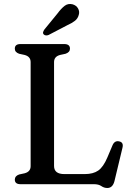

<svg xmlns="http://www.w3.org/2000/svg" viewBox="-20 -920 660 959"><path d="M307.5 -651.5 280 -645.5Q250 -637.5 250 -610V-91Q250 -50.5 301.5 -50.5H403.5Q445 -50.5 470.5 -68Q496 -85.5 516.5 -134L542.5 -195.5Q553 -218.5 574.5 -214Q599 -209.5 591.5 -181L551.5 -14.5Q542.5 19 516 19Q500 19 486.2 9.5Q472.5 0 449.5 0H82.5Q54 0 54 -23Q54 -41 75.5 -48.5L103 -54.5Q133 -62.5 133 -90V-610Q133 -637.5 103 -645.5L75.5 -651.5Q54 -659 54 -677Q54 -700 82.5 -700H300.5Q329.5 -700 329.5 -677Q329.5 -659 307.5 -651.5ZM267 -852.5Q285.5 -877.5 302.8 -890.8Q320 -904 342.5 -898.5Q361.5 -893 370 -877.5Q378.5 -862 373.5 -846Q369 -828 354.8 -816.5Q340.5 -805 317 -794.5L223 -745.5Q216.5 -742.5 209.2 -743.2Q202 -744 198 -748.5Q193.5 -754 195.5 -760.2Q197.5 -766.5 202 -773Z"/></svg>

Font: Fraunces 9pt S050
Style: Regular
Weight: 400
Version: Version 1.000; ttfautohint (v1.8.3)